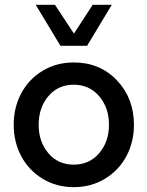

<svg xmlns="http://www.w3.org/2000/svg" viewBox="-20 -770 614 800"><path d="M128.9 -750H209L288.1 -629.9L366.2 -750H445.8L342.8 -579.1H231.9ZM287.1 9.8Q215.3 9.8 157.7 -25.1Q100.1 -60.1 68.6 -119.1Q37.1 -178.2 37.1 -250Q37.1 -322.3 68.6 -381.3Q100.1 -440.4 157.7 -475.1Q215.3 -509.8 287.1 -509.8Q396.5 -509.8 467.3 -435.1Q538.1 -360.4 538.1 -250Q538.1 -178.2 506.6 -119.1Q475.1 -60.1 417.2 -25.1Q359.4 9.8 287.1 9.8ZM434.1 -250Q434.1 -321.3 393.3 -369.1Q352.5 -417 287.1 -417Q221.7 -417 181.4 -369.1Q141.1 -321.3 141.1 -250Q141.1 -179.7 181.4 -131.8Q221.7 -84 287.1 -84Q352.5 -84 393.3 -131.8Q434.1 -179.7 434.1 -250Z"/></svg>

Font: Oakes Grotesk Medium
Style: Regular
Weight: 500
Designer: Samuel Oakes
Foundry: Samuel Oakes
Version: Version 1.000;PS 001.000;hotconv 1.0.88;makeotf.lib2.5.64775